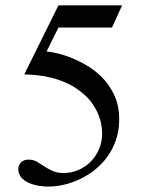

<svg xmlns="http://www.w3.org/2000/svg" viewBox="-20 -682 540 714"><path d="M396.5 -579.6H197.3L153.3 -490.7Q168.9 -489.3 195.1 -483.2Q221.2 -477.1 251.2 -464.6Q281.2 -452.1 311.8 -432.9Q342.3 -413.6 367.2 -386Q392.1 -358.4 407.7 -322Q423.3 -285.6 423.3 -238.8Q423.3 -197.3 411.6 -162.6Q399.9 -127.9 379.9 -100.1Q359.9 -72.3 333.7 -51.3Q307.6 -30.3 278.3 -16.4Q249 -2.4 219 4.6Q189 11.7 161.6 11.7Q133.3 11.7 111.8 6.3Q90.3 1 76.2 -7.8Q62 -16.6 54.9 -28.3Q47.9 -40 47.9 -53.2Q47.9 -57.1 49.3 -63Q50.8 -68.8 54.9 -74.5Q59.1 -80.1 66.7 -84.2Q74.2 -88.4 86.4 -88.4Q104 -88.4 117.2 -80.6Q130.4 -72.8 144.3 -63.5Q158.2 -54.2 175.3 -46.4Q192.4 -38.6 216.8 -38.6Q245.1 -38.6 271 -49.6Q296.9 -60.5 316.7 -80.3Q336.4 -100.1 348.1 -127.2Q359.9 -154.3 359.9 -186.5Q359.9 -201.7 356.4 -220.2Q353 -238.8 344.7 -258.5Q336.4 -278.3 322.3 -298.3Q308.1 -318.4 286.6 -335.9Q259.8 -358.4 231.2 -371.6Q202.6 -384.8 174.6 -392.1Q146.5 -399.4 119.9 -402.1Q93.3 -404.8 70.3 -405.3L197.3 -662.1H434.1Z"/></svg>

Font: Doulos SIL Cyr
Style: Regular
Weight: 400
Designer: Walt Agee, Victor Gaultney, Peter Martin, Debbi Hosken, Becca Hirsbrunner
Foundry: SIL International
Version: Version 5.000